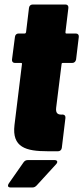

<svg xmlns="http://www.w3.org/2000/svg" viewBox="-20 -668 368 848"><path d="M316 -405 328 -505C329 -514 324 -520 315 -520H273C270 -520 269 -522 269 -525L282 -633C283 -642 278 -648 270 -648H124C115 -648 109 -642 108 -633L95 -525C94 -522 92 -520 89 -520H62C53 -520 47 -514 46 -505L33 -405C32 -396 37 -390 46 -390H73C76 -390 78 -388 77 -385L44 -116C32 -17 95 0 190 0H237C245 0 252 -6 253 -15L269 -147C270 -156 265 -162 257 -162H255C237 -161 225 -166 228 -192L252 -385C252 -388 254 -390 257 -390H299C308 -390 314 -396 316 -405ZM27 160H123C131 160 136 157 142 151L228 57C237 47 233 39 221 39H103C95 39 89 42 84 49L19 142C12 153 15 160 27 160Z"/></svg>

Font: Barlow Condensed Black
Style: Italic
Weight: 900
Width: 3
Italic angle: -7°
Designer: Jeremy Tribby
Foundry: Tribby Type
Version: Version 1.422;hotconv 1.0.109;makeotfexe 2.5.65596